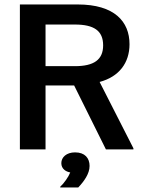

<svg xmlns="http://www.w3.org/2000/svg" viewBox="-20 -670 636 861"><path d="M184.2 0V-286.7H312.5L455 0H578.3V-5L426.7 -302.5C514.2 -325.8 560.8 -388.3 560.8 -471.7C560.8 -573.3 493.3 -650 328.3 -650H69.2V0ZM184.2 -560H315.8C400.8 -560 442.5 -532.5 442.5 -466.7C442.5 -402.5 401.7 -373.3 315.8 -373.3H184.2ZM330.8 170.8C356.7 143.3 381.7 109.2 381.7 74.2C381.7 39.2 360.8 13.3 316.7 13.3C278.3 13.3 255 35 255 61.7C255 87.5 275.8 100 295 103.3C287.5 122.5 267.5 151.7 250 167.5V170.8Z"/></svg>

Font: Familjen Grotesk Medium
Style: Regular
Weight: 500
Designer: Anders Wikstroem, Jonas Baeckman, Matilda Gysing, Kristian Moeller
Foundry: Familjen STHLM AB
Version: Version 2.000